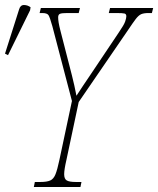

<svg xmlns="http://www.w3.org/2000/svg" viewBox="-88 -746 631 766"><path d="M47 0 51 -20H74Q99 -20 112.5 -26Q126 -32 133.5 -51Q141 -70 149 -108L199 -343L121 -641Q111 -677 105.5 -685.5Q100 -694 80 -694H70L75 -714H231L226 -694H181Q159 -694 151.5 -691Q144 -688 144 -677Q144 -668 146 -655.5Q148 -643 154 -620L199 -445Q204 -426 208.5 -405Q213 -384 217 -364Q230 -384 244 -405Q258 -426 271 -445L385 -615Q407 -647 411.5 -660.5Q416 -674 416 -681Q416 -690 409 -692Q402 -694 375 -694H346L351 -714H523L518 -694H505Q486 -694 475.5 -689.5Q465 -685 453.5 -670Q442 -655 420 -622L226 -339L177 -108Q168 -69 168 -51Q168 -32 178.5 -26Q189 -20 214 -20H237L233 0ZM-56 -526 -68 -532 -12 -708Q-7 -726 7.5 -726Q22 -726 34 -717L32 -705Z"/></svg>

Font: Noto Serif ExtraCondensed Thin
Style: Italic
Weight: 100
Width: 2
Italic angle: -12°
Designer: Monotype Design Team
Foundry: Monotype Imaging Inc.
Version: Version 2.013